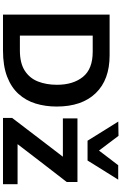

<svg xmlns="http://www.w3.org/2000/svg" viewBox="216 -1028 812 1284"><g transform="rotate(90 622.0 -386.0)"><path d="M77.5 0V-713H350Q513.5 -713 603 -620.2Q692.5 -527.5 692.5 -359Q692.5 -283.5 672.5 -218.2Q652.5 -153 608.2 -104Q564 -55 492.2 -27.5Q420.5 0 317 0ZM218 -113H317Q402 -113 452.5 -145.5Q503 -178 525 -234Q547 -290 547 -361Q547 -469 494.2 -534.5Q441.5 -600 326 -600H218ZM768.5 0V-61Q807 -111.5 844.2 -160.2Q881.5 -209 915 -253L1028 -400.5H772V-498H1197V-426Q1169.5 -391 1131.5 -341.5Q1093.5 -292 1059 -247.5L944 -97.5H1212V0ZM921 -565.5Q889 -617 857 -668.5Q825 -720 793 -771L888.5 -772.5Q913 -740 937.5 -707.5Q962 -675 987 -642Q1012 -675 1036.2 -706.8Q1060.5 -738.5 1085 -770.5H1181.5Q1149.5 -720 1117.5 -668.5Q1085.5 -617 1053.5 -565.5Z"/></g></svg>

Font: Commissioner SemiBold
Style: Regular
Weight: 600
Designer: Kostas Bartsokas
Foundry: Kostas Bartsokas
Version: Version 1.000; ttfautohint (v1.8.3)